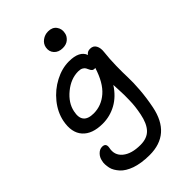

<svg xmlns="http://www.w3.org/2000/svg" viewBox="-286 -823 1182 1182"><g transform="rotate(-45 305.5 -231.5)"><path d="M370.1 -585Q333.5 -585 313.2 -607.4Q293 -629.9 298.8 -662.1Q303.7 -688.5 326.4 -705.3Q349.1 -722.2 377.9 -722.2Q415 -722.2 432.9 -697.5Q450.7 -672.9 443.8 -641.1Q440.4 -619.6 421.1 -602.3Q401.9 -585 370.1 -585ZM282.2 258.8Q245.6 258.8 213.9 253.9Q182.1 249 158.7 240.7Q135.3 232.4 116 220.7Q96.7 209 84.5 195.3Q72.3 181.6 63.2 166.5Q54.2 151.4 51 136Q47.9 120.6 46.9 105.2Q45.9 89.8 49.8 76.2Q54.2 50.8 72 33Q89.8 15.1 110.8 15.1Q144.5 15.1 138.2 50.8Q126 106.4 167.2 140.6Q208.5 174.8 286.1 174.8Q344.2 174.8 375.5 141.8Q406.7 108.9 419.9 42Q425.8 12.7 429 -13.7Q432.1 -40 432.6 -70.1Q433.1 -100.1 433.1 -113.5Q433.1 -127 431.2 -163.3Q429.2 -199.7 429.2 -205.1Q389.2 -143.1 333.5 -112.5Q277.8 -82 214.8 -82Q123.5 -82 80.8 -130.4Q38.1 -178.7 55.2 -266.1Q67.9 -328.6 111.8 -383.1Q155.8 -437.5 216.6 -469.2Q277.3 -501 337.9 -501Q429.2 -501 449.2 -445.8Q460.9 -463.9 484.9 -463.9Q512.7 -463.9 524.4 -442.1Q536.1 -420.4 532.2 -389.2Q525.9 -334.5 524.9 -275.4Q523.9 -216.3 525.6 -173.8Q527.3 -131.3 522.5 -67.6Q517.6 -3.9 503.9 64.9Q464.8 258.8 282.2 258.8ZM143.1 -261.2Q122.6 -166 220.2 -166Q287.1 -166 340.6 -212.4Q394 -258.8 424.8 -357.9Q422.9 -356.9 418 -356.9Q407.2 -356.9 400.9 -363Q394.5 -369.1 390.9 -377.9Q387.2 -386.7 382.1 -395.8Q377 -404.8 365.2 -410.9Q353.5 -417 335 -417Q271 -417 213.1 -369.4Q155.3 -321.8 143.1 -261.2Z"/></g></svg>

Font: Shantell Sans Normal
Style: Italic
Weight: 400
Italic angle: -11.31°
Designer: Stephen Nixon, Anya Danilova, Shantell Martin
Foundry: Arrow Type
Version: Version 1.006;[559af2be0]